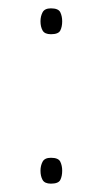

<svg xmlns="http://www.w3.org/2000/svg" viewBox="-20 -525 246 460"><path d="M77 -474Q77 -486 82 -495.5Q87 -505 102 -505Q120 -505 124.5 -495.5Q129 -486 129 -474Q129 -461 124.5 -452Q120 -443 102 -443Q87 -443 82 -452Q77 -461 77 -474ZM77 -116Q77 -128 82 -137.5Q87 -147 102 -147Q120 -147 124.5 -137.5Q129 -128 129 -116Q129 -103 124.5 -94Q120 -85 102 -85Q87 -85 82 -94Q77 -103 77 -116Z"/></svg>

Font: Noto Sans Telugu UI Condensed Thin
Style: Regular
Weight: 100
Width: 3
Designer: Jelle Bosma - Monotype Design Team
Foundry: Monotype Imaging Inc.
Version: Version 2.005; ttfautohint (v1.8.4.7-5d5b)